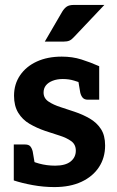

<svg xmlns="http://www.w3.org/2000/svg" viewBox="-20 -752 476 780"><path d="M201 8Q157 8 113 0Q69 -8 36 -19V-104L96 -106Q108 -96 139 -87.5Q170 -79 204 -79Q246 -79 267 -96Q288 -113 288 -140Q288 -165 269.5 -178.5Q251 -192 222.5 -201Q194 -210 164 -220Q129 -232 100 -249Q71 -266 54 -294Q37 -322 37 -363Q37 -410 61.5 -446Q86 -482 129.5 -502Q173 -522 231 -522Q274 -522 310.5 -510.5Q347 -499 383 -483V-420L320 -412Q302 -418 281 -424.5Q260 -431 235 -431Q212 -431 194 -424Q176 -417 166.5 -405Q157 -393 157 -376Q157 -353 177 -339.5Q197 -326 227 -316.5Q257 -307 283 -298Q316 -287 344.5 -270.5Q373 -254 390 -228Q407 -202 407 -161Q407 -111 382 -73Q357 -35 311 -13.5Q265 8 201 8ZM294 -447 383 -425V-347H337Q323 -347 316 -355Q309 -363 306 -376ZM125 -65 36 -87V-165H82Q97 -165 103.5 -157Q110 -149 113 -136ZM162 -583 233 -705Q241 -718 251 -725Q261 -732 281 -732H404L280 -601Q271 -591 262 -587Q253 -583 238 -583Z"/></svg>

Font: Aleo
Style: Bold
Weight: 700
Designer: Alessio Laiso
Foundry: Alessio Laiso
Version: Version 2.001;gftools[0.9.29]